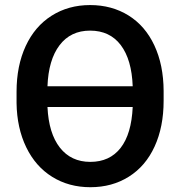

<svg xmlns="http://www.w3.org/2000/svg" viewBox="-20 -741 725 770"><path d="M636.2 -336.9Q636.2 -232.4 600.1 -153.6Q564 -74.7 496.8 -32.5Q429.7 9.8 342.3 9.8Q256.3 9.8 189.5 -31.7Q122.6 -73.2 85.2 -150.4Q47.9 -227.5 46.4 -327.6V-373Q46.4 -477.1 83 -556.2Q119.6 -635.3 187 -678Q254.4 -720.7 341.3 -720.7Q428.2 -720.7 495.4 -679Q562.5 -637.2 599.1 -558.8Q635.7 -480.5 636.2 -376.5ZM341.3 -618.2Q263.2 -618.2 218.8 -559.6Q174.3 -501 170.4 -395H512.2Q508.3 -502 464.4 -560.1Q420.4 -618.2 341.3 -618.2ZM342.3 -91.8Q419.9 -91.8 463.6 -147.7Q507.3 -203.6 512.2 -312H170.4Q175.3 -206.1 220.2 -148.9Q265.1 -91.8 342.3 -91.8Z"/></svg>

Font: Roboto-o Medium
Style: Regular
Weight: 500
Designer: Google
Version: Version 2.134; 2016; ttfautohint (v1.6)